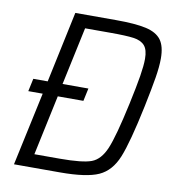

<svg xmlns="http://www.w3.org/2000/svg" viewBox="-78 -758 753 827"><g transform="rotate(10 298.0 -344.0)"><path d="M582 -558Q582 -523 574 -474Q566 -425 549 -343Q515 -181 488 -114.5Q461 -48 408 -24Q355 0 239 0H38L107 -321H44L56 -377H119L185 -688H362Q448 -688 494.5 -677.5Q541 -667 561.5 -639.5Q582 -612 582 -558ZM515 -545Q515 -585 499 -603Q483 -621 450.5 -625.5Q418 -630 349 -630H238L184 -377H297L285 -321H173L117 -58H228Q327 -58 366 -72.5Q405 -87 428 -141.5Q451 -196 483 -344Q500 -423 507.5 -469.5Q515 -516 515 -545Z"/></g></svg>

Font: Saira Semi Condensed Light
Style: Italic
Weight: 300
Width: 4
Italic angle: -12°
Designer: Hector Gatti with collaboration of the Omnibus-Type team
Foundry: Omnibus-Type
Version: Version 1.001; ttfautohint (v1.8)